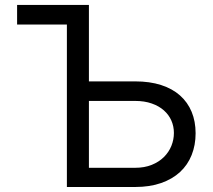

<svg xmlns="http://www.w3.org/2000/svg" viewBox="-20 -747 852 767"><path d="M48.3 -727.3H335.2V-421.9H519.9Q578.5 -421.9 623.6 -407.3Q668.7 -392.8 699.2 -365.6Q729.8 -338.4 745.6 -300.2Q761.4 -262.1 761.4 -214.5Q761.4 -167.3 745.6 -127.7Q729.8 -88.1 699.2 -59.8Q668.7 -31.6 623.6 -15.8Q578.5 0 519.9 0H247.2V-649.1H48.3ZM335.2 -76.7H519.9Q557.2 -76.7 586.1 -88.4Q615.1 -100.1 634.8 -119.7Q654.5 -139.2 664.6 -164.2Q674.7 -189.3 674.7 -215.9Q674.7 -242.2 664.6 -265.3Q654.5 -288.4 634.8 -305.9Q615.1 -323.5 586.1 -333.6Q557.2 -343.8 519.9 -343.8H335.2Z"/></svg>

Font: Fast_Sans-Dotted
Style: Regular
Weight: 400
Version: Version 3.018